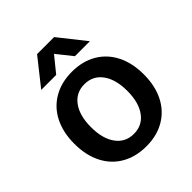

<svg xmlns="http://www.w3.org/2000/svg" viewBox="-201 -838 979 979"><g transform="rotate(-45 288.5 -348.5)"><path d="M289 -523Q365 -523 421.5 -490Q478 -457 508.5 -396.5Q539 -336 539 -254Q539 -172 508.5 -111.5Q478 -51 421.5 -18Q365 15 289 15Q213 15 156 -18Q99 -51 68.5 -111.5Q38 -172 38 -254Q38 -336 68.5 -396.5Q99 -457 156 -490Q213 -523 289 -523ZM289 -433Q228 -433 193 -385Q158 -337 158 -254Q158 -171 193 -123Q228 -75 289 -75Q350 -75 385 -123Q420 -171 420 -254Q420 -337 385 -385Q350 -433 289 -433ZM289 -652 221 -568H113L227 -712H350L464 -568H356Z"/></g></svg>

Font: CST
Style: Medium
Weight: 500
Version: Version 1.00